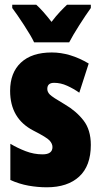

<svg xmlns="http://www.w3.org/2000/svg" viewBox="-20 -786 430 816"><path d="M265 -766Q252 -754 235 -736Q218 -718 199 -693Q161 -742 134 -766H32V-752Q51 -727 82 -679.5Q113 -632 125 -606H274Q289 -635 317 -679Q345 -723 366 -752V-766ZM256 -342Q203 -373 192 -384Q181 -395 181 -408Q181 -434 210 -434Q238 -434 265.5 -421.5Q293 -409 317 -392L357 -516Q278 -563 200 -563Q115 -563 69 -520Q23 -477 23 -400Q23 -282 122 -231Q179 -202 191 -188.5Q203 -175 203 -161Q203 -130 161 -130Q124 -130 89 -143.5Q54 -157 24 -175V-21Q62 -4 101 3Q140 10 179 10Q267 10 316.5 -35.5Q366 -81 366 -170Q366 -234 335 -274Q304 -314 256 -342Z"/></svg>

Font: Noto Sans Display Condensed Black
Style: Regular
Weight: 900
Width: 3
Designer: Monotype Design team
Foundry: Monotype Imaging Inc.
Version: 1.000